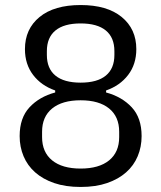

<svg xmlns="http://www.w3.org/2000/svg" viewBox="-20 -730 640 762"><path d="M300 12Q240 12 195 -3.5Q150 -19 119.5 -46Q89 -73 73.5 -110Q58 -147 58 -190Q58 -262 97 -304Q136 -346 199 -363V-371Q144 -390 111.5 -432.5Q79 -475 79 -535Q79 -615 137 -662.5Q195 -710 300 -710Q405 -710 463 -662.5Q521 -615 521 -535Q521 -475 488.5 -432.5Q456 -390 401 -371V-363Q464 -346 503 -304Q542 -262 542 -190Q542 -147 526.5 -110Q511 -73 480.5 -46Q450 -19 405 -3.5Q360 12 300 12ZM300 -61Q373 -61 413 -93.5Q453 -126 453 -186V-207Q453 -267 413 -299.5Q373 -332 300 -332Q227 -332 187 -299.5Q147 -267 147 -207V-186Q147 -126 187 -93.5Q227 -61 300 -61ZM300 -402Q366 -402 400 -430Q434 -458 434 -512V-527Q434 -581 400 -609Q366 -637 300 -637Q234 -637 200 -609Q166 -581 166 -527V-512Q166 -458 200 -430Q234 -402 300 -402Z"/></svg>

Font: Aneliza
Style: Regular
Weight: 400
Designer: Mike Abbink, Paul van der Laan, Pieter van Rosmalen
Foundry: Bold Monday
Version: Version 3.001;September 8, 2019;FontCreator 11.5.0.2425 64-b